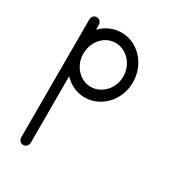

<svg xmlns="http://www.w3.org/2000/svg" viewBox="-122 -295 534 596"><g transform="rotate(30 144.5 3.0)"><path d="M51 -226C42 -226 35 -218 35 -208V214C35 221 38 226 43 230C46 231 49 232 52 232C55 232 58 231 60 230C66 226 69 221 69 214V-24C88 -4 114 9 143 9C202 9 250 -43 250 -106V-107C250 -171 202 -223 143 -223C114 -223 88 -211 69 -191V-208C69 -213 67 -218 64 -221C61 -224 56 -226 52 -226ZM142 -186H143C182 -186 215 -151 215 -107C215 -64 182 -29 143 -29C104 -29 72 -64 72 -107C72 -151 103 -186 142 -186Z"/></g></svg>

Font: LetsTrace
Style: basic
Weight: 500
Version: Version 002.000